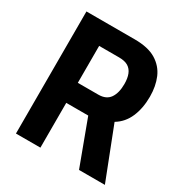

<svg xmlns="http://www.w3.org/2000/svg" viewBox="-161 -811 894 936"><g transform="rotate(30 286.0 -343.5)"><path d="M58 0V-687.2H330.1Q405.6 -687.2 450 -660.2Q494.4 -633.1 514.2 -587Q533.9 -540.8 533.9 -481.8Q533.9 -416.8 512.3 -366.7Q490.8 -316.7 445.9 -289.7L558.6 0H413L319.3 -252.1H195.6V0ZM195.6 -364.9H310.8Q355.3 -364.9 375.3 -393.9Q395.3 -422.9 395.3 -473.1Q395.3 -505.8 386.4 -527.9Q377.5 -550 358.9 -561.4Q340.3 -572.8 307.7 -572.8H195.6Z"/></g></svg>

Font: Archivo SemiBold Condensed
Style: Regular
Weight: 600
Width: 3
Version: Version 2.001